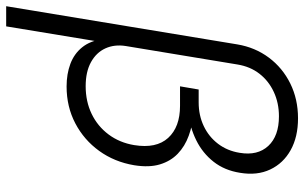

<svg xmlns="http://www.w3.org/2000/svg" viewBox="-202 -576 981 619"><g transform="rotate(90 288.5 -266.5)"><path d="M-1 204.1 122.1 -541Q131.8 -598.6 164.8 -642.8Q197.8 -687 248.3 -711.9Q298.8 -736.8 360.4 -736.8Q420.4 -736.8 462.9 -713.1Q505.4 -689.5 525.4 -647.2Q545.4 -605 536.1 -549.8Q528.3 -500 500.5 -464.6Q472.7 -429.2 431.2 -408.7Q389.6 -388.2 339.8 -381.8L342.8 -400.4Q382.3 -397 416.5 -384.5Q450.7 -372.1 474.6 -349.1Q498.5 -326.2 509 -291.5Q519.5 -256.8 511.7 -208.5Q501 -145 465.6 -95.9Q430.2 -46.9 376.7 -18.8Q323.2 9.3 257.8 9.3Q217.3 9.3 184.8 -2.9Q152.3 -15.1 131.6 -40.8Q110.8 -66.4 105.5 -106L116.2 -112.8L64 204.1ZM256.8 -52.2Q306.2 -52.2 346.2 -71.5Q386.2 -90.8 412.6 -126.2Q439 -161.6 446.8 -208.5Q458.5 -279.8 423.6 -318.1Q388.7 -356.4 320.3 -356.4H257.3L267.6 -416.5H309.1Q351.1 -416.5 385.5 -432.9Q419.9 -449.2 442.6 -479Q465.3 -508.8 471.7 -548.8Q481.4 -606.4 449.5 -640.9Q417.5 -675.3 354 -675.3Q311 -675.3 275.4 -658.7Q239.7 -642.1 216.8 -612.5Q193.8 -583 187 -542L127.4 -181.6Q121.6 -145 135 -115.7Q148.4 -86.4 179.4 -69.3Q210.4 -52.2 256.8 -52.2Z"/></g></svg>

Font: Inter 20pt Light
Style: Italic
Weight: 300
Italic angle: -9.3988°
Version: Version 4.001;git-66647c0bb